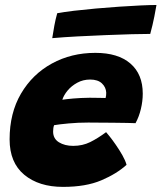

<svg xmlns="http://www.w3.org/2000/svg" viewBox="-20 -744 648 770"><path d="M487.5 -83Q448 -47 386.2 -20.8Q324.5 5.5 232.5 5.5Q136 5.5 77.2 -43.2Q18.5 -92 18.5 -185Q18.5 -290.5 64.2 -368.5Q110 -446.5 188 -489.2Q266 -532 362.5 -532Q453.5 -532 503 -489.2Q552.5 -446.5 552.5 -368.5Q552.5 -338.5 545 -307Q537.5 -275.5 523.5 -250Q516 -250.5 490.2 -251Q464.5 -251.5 432.2 -251.8Q400 -252 372.2 -252.2Q344.5 -252.5 334 -252.5Q293 -252.5 255.2 -249Q217.5 -245.5 197 -242Q193 -232 193 -216.5Q193 -188 216.2 -173.5Q239.5 -159 273.5 -159Q311 -159 341.8 -174.2Q372.5 -189.5 405.5 -214Q408 -211.5 419.2 -197.5Q430.5 -183.5 444.5 -163.2Q458.5 -143 470.8 -121.5Q483 -100 487.5 -83ZM230 -344Q246 -346.5 274.5 -349Q303 -351.5 339.5 -352Q360.5 -352 379 -351.5Q397.5 -351 403.5 -351Q405 -356 405.5 -361.5Q406 -367 406 -372.5Q405 -394 388.8 -409.5Q372.5 -425 341.5 -425Q313 -425 289.8 -412.2Q266.5 -399.5 251 -380.8Q235.5 -362 230 -344ZM582.5 -608Q555.5 -608 508.2 -606.8Q461 -605.5 404.2 -603.2Q347.5 -601 291.2 -598Q235 -595 189.5 -591Q193.5 -617 198 -641.5Q202.5 -666 209.5 -691Q236 -696 276.5 -700.8Q317 -705.5 364.2 -709.8Q411.5 -714 458.2 -717.2Q505 -720.5 544.2 -722.2Q583.5 -724 607.5 -724Q605.5 -711 599 -677.8Q592.5 -644.5 582.5 -608Z"/></svg>

Font: Grandstander ExtraBold
Style: Italic
Weight: 800
Italic angle: -15°
Designer: Tyler Finck
Foundry: Etcetera Type Co
Version: Version 1.200; ttfautohint (v1.8.3)